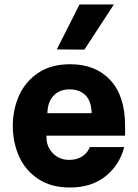

<svg xmlns="http://www.w3.org/2000/svg" viewBox="-20 -826 614 855"><path d="M37 -265Q37 -337 64.5 -399.5Q92 -462 149.5 -501Q207 -540 293 -540Q405 -540 471 -469.5Q537 -399 537 -265V-222H187V-214Q187 -173 215.5 -143.5Q244 -114 288 -114Q322 -114 346 -129.5Q370 -145 380 -171H533Q513 -92 450.5 -41.5Q388 9 291 9Q207 9 149.5 -29.5Q92 -68 64.5 -130.5Q37 -193 37 -265ZM388 -322Q387 -376 360.5 -402Q334 -428 290 -428Q245 -428 218.5 -400Q192 -372 191 -322ZM233 -606 334 -806H487L356 -605Z"/></svg>

Font: Be Vietnam ExtraBold
Style: Regular
Weight: 800
Designer: Gabriel Lam
Foundry: TypeRant
Version: Version 4.000